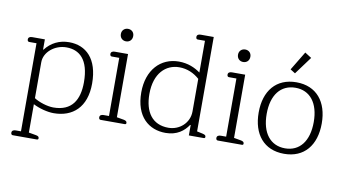

<svg xmlns="http://www.w3.org/2000/svg" viewBox="-87 -924 2402 1346"><g transform="rotate(10 1114.5 -250.5)"><path d="M67 213H239C247 213 249 208 249 203C249 192 243 187 226 184L175 175V-27C219 -4 278 11 322 11C457 11 552 -71 552 -240C552 -417 464 -498 344 -498C275 -498 216 -469 175 -415L172 -416V-488H82C66 -488 54 -482 54 -467C54 -457 59 -451 67 -451H119V176H82C66 176 54 182 54 197C54 207 59 213 67 213ZM313 -28C270 -28 210 -47 175 -70V-326C175 -398 248 -459 331 -459C423 -459 494 -402 494 -239C494 -113 444 -28 313 -28Z M734 -573C759 -573 778 -590 778 -618C778 -645 759 -662 734 -662C710 -662 690 -645 690 -618C690 -590 710 -573 734 -573ZM655 0H827C835 0 837 -5 837 -10C837 -21 829 -26 815 -29L764 -38V-488H670C654 -488 642 -482 642 -467C642 -457 647 -451 655 -451H708V-37H670C654 -37 642 -31 642 -16C642 -6 647 0 655 0Z M1118 11C1200 11 1249 -29 1279 -74H1283V0H1389C1397 0 1399 -5 1399 -10C1399 -21 1392 -25 1376 -29L1335 -38V-710H1242C1226 -710 1215 -704 1215 -689C1215 -678 1220 -673 1228 -673H1279V-447C1241 -475 1190 -498 1125 -498C995 -498 902 -399 902 -240C902 -66 1000 11 1118 11ZM1132 -28C1016 -28 960 -111 960 -239C960 -387 1040 -459 1135 -459C1191 -459 1240 -437 1279 -402V-170C1279 -87 1210 -28 1132 -28Z M1568 -573C1593 -573 1612 -590 1612 -618C1612 -645 1593 -662 1568 -662C1544 -662 1524 -645 1524 -618C1524 -590 1544 -573 1568 -573ZM1489 0H1661C1669 0 1671 -5 1671 -10C1671 -21 1663 -26 1649 -29L1598 -38V-488H1504C1488 -488 1476 -482 1476 -467C1476 -457 1481 -451 1489 -451H1542V-37H1504C1488 -37 1476 -31 1476 -16C1476 -6 1481 0 1489 0Z M1940 -558 2033 -684 1986 -714 1905 -580ZM1962 11C2105 11 2186 -89 2186 -244C2186 -398 2105 -498 1962 -498C1818 -498 1737 -398 1737 -244C1737 -89 1818 11 1962 11ZM1962 -28C1858 -28 1794 -107 1794 -244C1794 -380 1858 -459 1962 -459C2065 -459 2129 -380 2129 -244C2129 -107 2065 -28 1962 -28Z"/></g></svg>

Font: Maitree Light
Style: Regular
Weight: 300
Designer: CadsonDemak Team
Foundry: CadsonDemak
Version: Version 1.000;PS 001.000;hotconv 1.0.88;makeotf.lib2.5.64775